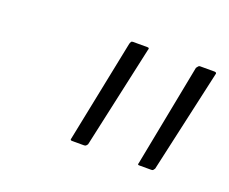

<svg xmlns="http://www.w3.org/2000/svg" viewBox="-55 -789 478 401"><g transform="rotate(20 184.0 -589.0)"><path d="M133 -470Q131 -470 130 -471Q129 -472 130 -475L176 -702Q177 -705 178 -706.5Q179 -708 182 -708H214Q217 -708 217.5 -706.5Q218 -705 217 -703L167 -475Q165 -472 163.5 -471Q162 -470 159 -470ZM282 -470Q280 -470 279.5 -471Q279 -472 280 -475L324 -702Q326 -705 327.5 -706.5Q329 -708 331 -708H363Q366 -708 367 -706.5Q368 -705 367 -703L316 -475Q314 -472 313 -471Q312 -470 309 -470Z"/></g></svg>

Font: Glory ExtraLight
Style: Italic
Weight: 250
Italic angle: -12°
Version: Version 1.011